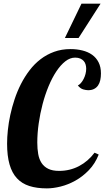

<svg xmlns="http://www.w3.org/2000/svg" viewBox="-20 -1020 575 1056"><path d="M522.9 -169.9Q502.9 -119.6 468.8 -84.2Q434.6 -48.8 394.8 -26.6Q355 -4.4 313.7 5.9Q272.5 16.1 237.8 16.1Q182.1 16.1 141.1 2.9Q100.1 -10.3 73 -39.6Q45.9 -68.8 32.5 -115.7Q19 -162.6 19 -230Q19 -264.2 23.2 -304.4Q27.3 -344.7 36.6 -387.7Q45.9 -430.7 60.3 -474.1Q74.7 -517.6 95.2 -557.9Q115.7 -598.1 142.6 -633.3Q169.4 -668.5 203.1 -694.3Q236.8 -720.2 277.8 -735.1Q318.8 -750 368.2 -750Q402.8 -750 433.3 -742.4Q463.9 -734.9 486.6 -718.8Q509.3 -702.6 522.2 -677.2Q535.2 -651.9 535.2 -616.2Q535.2 -596.2 531.5 -579.3Q527.8 -562.5 519.3 -550Q510.7 -537.6 497.3 -530.8Q483.9 -523.9 464.8 -523.9Q453.1 -523.9 437.7 -528.3Q422.4 -532.7 408.2 -549.8Q417 -554.2 425.3 -563.7Q433.6 -573.2 439.9 -585.7Q446.3 -598.1 450.2 -612.8Q454.1 -627.4 454.1 -642.1Q454.1 -653.8 450.9 -665Q447.8 -676.3 440.4 -684.6Q433.1 -692.9 421.4 -698Q409.7 -703.1 393.1 -703.1Q365.2 -703.1 339.1 -682.6Q313 -662.1 289.8 -627.2Q266.6 -592.3 247.3 -545.9Q228 -499.5 214.4 -447.8Q200.7 -396 192.9 -341.3Q185.1 -286.6 185.1 -235.8Q185.1 -201.2 190.2 -172.6Q195.3 -144 208.7 -123.5Q222.2 -103 245.4 -91.6Q268.6 -80.1 305.2 -80.1Q364.3 -80.1 414.6 -106.4Q464.8 -132.8 500 -180.2ZM336.9 -811 428.2 -1000H533.2L412.1 -811Z"/></svg>

Font: Lobster
Style: Regular
Weight: 400
Designer: Pablo Impallari
Foundry: Pablo Impallari
Version: Version 1.007; ttfautohint (v1.1) -l 8 -r 50 -G 50 -x 14 -D 